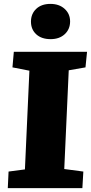

<svg xmlns="http://www.w3.org/2000/svg" viewBox="-20 -966 468 986"><path d="M131 -603 44 -620 51 -700H427L419 -620L333 -605L310 -98L408 -85L403 0H20L24 -85L108 -96ZM139 -855Q139 -895 166 -920.5Q193 -946 239 -946Q284 -946 312 -920.5Q340 -895 340 -856Q340 -816 312.5 -790.5Q285 -765 240 -765Q193 -765 166 -790Q139 -815 139 -855Z"/></svg>

Font: Literata 12pt ExtraBold
Style: Italic
Weight: 800
Italic angle: -2°
Designer: Latin by Veronika Burian and Jose Scaglione. Greek by Irene Vlachou. Cyrillic by Vera Evstafieva
Foundry: TypeTogether
Version: Version 3.002